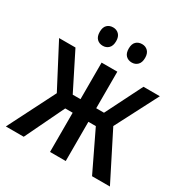

<svg xmlns="http://www.w3.org/2000/svg" viewBox="-167 -868 971 1005"><g transform="rotate(30 318.5 -365.0)"><path d="M4 0 148 -284 14 -540H113L224 -319H271V-540H366V-319H413L524 -540H623L490 -283L633 0H525L411 -237H366V0H271V-237H226L112 0ZM182 -675Q182 -703 196 -716.5Q210 -730 232 -730Q253 -730 267 -716Q281 -702 281 -675Q281 -647 267 -633Q253 -619 232 -619Q210 -619 196 -633Q182 -647 182 -675ZM357 -675Q357 -703 371 -716.5Q385 -730 407 -730Q428 -730 442 -716Q456 -702 456 -675Q456 -647 442 -633Q428 -619 407 -619Q385 -619 371 -633Q357 -647 357 -675Z"/></g></svg>

Font: Noto Sans Condensed Medium
Style: Regular
Weight: 500
Width: 3
Designer: Monotype Design Team
Foundry: Monotype Imaging Inc.
Version: Version 2.013; ttfautohint (v1.8.4.7-5d5b)